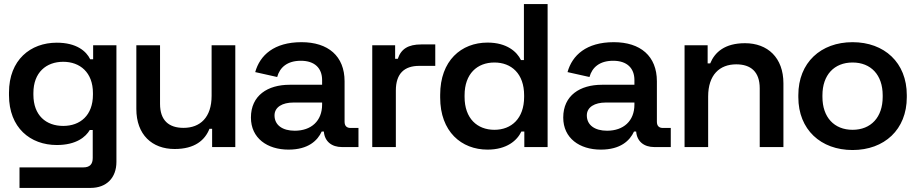

<svg xmlns="http://www.w3.org/2000/svg" viewBox="-20 -720 4484 940"><path d="M550 72.5V-498.5H436V-430H421.5C402.5 -469.5 354.5 -511 258 -511C129.5 -511 24 -427 24 -267V-254C24 -94.5 128.5 -10 258 -10C354.5 -10 400 -50.5 419.5 -83.5H434V53.5C434 84 419.5 99.5 388 99.5H75.5V200H423.5C501 200 550 151 550 72.5ZM289.5 -417.5C371.5 -417.5 435 -365.5 435 -264.5V-256.5C435 -155 372.5 -103.5 289.5 -103.5C205.5 -103.5 143.5 -155 143.5 -256.5V-264.5C143.5 -365.5 206.5 -417.5 289.5 -417.5Z M1132 -498.5H1016V-251C1016 -145 960 -94 878.5 -94C807 -94 763.5 -130 763.5 -211.5V-498.5H647.5V-186.5C647.5 -60.5 724.5 9.5 835 9.5C934 9.5 983.5 -34 1005.5 -89.5H1018.5V0H1132Z M1555 -76H1565.5C1569.5 -27.5 1603.5 0 1654.5 0H1735V-93.5H1696.5C1677.5 -93.5 1667 -103.5 1667 -124V-322C1667 -445.5 1586.5 -513.5 1456 -513.5C1321.5 -513.5 1252.5 -449.5 1229.5 -367L1337 -343C1350 -390.5 1387 -422.5 1453 -422.5C1521 -422.5 1557 -386 1557 -328V-305H1398C1291 -305 1208.5 -253 1208.5 -144.5C1208.5 -43.5 1288.5 12.5 1392.5 12.5C1489 12.5 1534.5 -31.5 1555 -76ZM1423 -80C1363 -80 1324 -107.5 1324 -155C1324 -196 1363 -218 1416.5 -218H1557V-208C1557 -127.5 1503.5 -80 1423 -80Z M1802.5 0H1918V-276.5C1918 -360 1959.5 -397.5 2032.5 -397.5H2111V-502.5H2042.5C1978.5 -502.5 1943.5 -480.5 1927.5 -432H1914.5V-498.5H1802.5Z M2661 0V-700H2545V-426H2530.5C2511 -466.5 2461.5 -511.5 2367 -511.5C2238 -511.5 2135 -423 2135 -256V-242.5C2135 -75.5 2239 12.5 2367 12.5C2461.5 12.5 2512 -32.5 2532.5 -76H2547V0ZM2400.5 -84.5C2316.5 -84.5 2254.5 -140 2254.5 -245.5V-253.5C2254.5 -359 2316.5 -414 2400.5 -414C2484 -414 2546 -359 2546 -253.5V-245.5C2546 -140 2484 -84.5 2400.5 -84.5Z M3084 -76H3094.5C3098.5 -27.5 3132.5 0 3183.5 0H3264V-93.5H3225.5C3206.5 -93.5 3196 -103.5 3196 -124V-322C3196 -445.5 3115.5 -513.5 2985 -513.5C2850.5 -513.5 2781.5 -449.5 2758.5 -367L2866 -343C2879 -390.5 2916 -422.5 2982 -422.5C3050 -422.5 3086 -386 3086 -328V-305H2927C2820 -305 2737.5 -253 2737.5 -144.5C2737.5 -43.5 2817.5 12.5 2921.5 12.5C3018 12.5 3063.5 -31.5 3084 -76ZM2952 -80C2892 -80 2853 -107.5 2853 -155C2853 -196 2892 -218 2945.5 -218H3086V-208C3086 -127.5 3032.5 -80 2952 -80Z M3331.5 0H3447V-247.5C3447 -353.5 3503 -405 3584.5 -405C3655.5 -405 3699.5 -369 3699.5 -287.5V0H3815.5V-312C3815.5 -438 3738 -508.5 3627.5 -508.5C3528.5 -508.5 3479.5 -464.5 3457 -409.5H3444.5V-498.5H3331.5Z M4154 14.5C4309.5 14.5 4419.5 -85.5 4419.5 -244V-254.5C4419.5 -413.5 4309.5 -513.5 4154 -513.5C3998.5 -513.5 3888.5 -413.5 3888.5 -254.5V-244C3888.5 -85.5 3998.5 14.5 4154 14.5ZM4154 -84.5C4064 -84.5 4006.5 -146 4006.5 -245.5V-253.5C4006.5 -353 4064 -414 4154 -414C4244 -414 4301.5 -353 4301.5 -253.5V-245.5C4301.5 -146 4244 -84.5 4154 -84.5Z"/></svg>

Font: MCL Standard Medium
Style: Regular
Weight: 500
Designer: Květoslav Bartoš
Foundry: Florian Karsten
Version: Version 1.001;Glyphs 3.2.3 (3260)